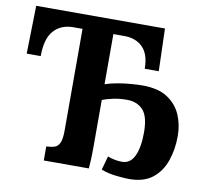

<svg xmlns="http://www.w3.org/2000/svg" viewBox="-79 -787 956 890"><g transform="rotate(10 398.5 -342.0)"><path d="M584 16Q564 16 525 12Q486 8 452 -5L470 -70Q504 -57 538 -57Q577 -57 596 -97.5Q615 -138 615 -208Q615 -284 587 -314Q559 -344 511 -344Q476 -344 446.5 -337.5Q417 -331 396 -323V-90Q396 -68 395 -45.5Q394 -23 392 0H180V-66Q203 -67 218.5 -72Q234 -77 242.5 -95Q251 -113 251 -153V-632H205Q148 -631 115 -593Q82 -555 82 -474H16L21 -700H627L633 -500H567Q567 -568 534 -601Q501 -634 444 -633H396V-397Q422 -406 454 -411.5Q486 -417 517 -419.5Q548 -422 570 -422Q645 -422 689 -393Q733 -364 752.5 -318Q772 -272 772 -219Q772 -157 753.5 -103Q735 -49 694 -16.5Q653 16 584 16Z"/></g></svg>

Font: Lora
Style: Bold
Weight: 700
Designer: Olga Karpushina, Alexei Vanyashin (Cyrillic)
Foundry: Cyreal
Version: Version 3.006; ttfautohint (v1.8.4.7-5d5b);gftools[0.9.30]